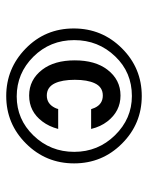

<svg xmlns="http://www.w3.org/2000/svg" viewBox="52 -834 482 626"><g transform="rotate(90 293.0 -521.0)"><path d="M400.4 -469.7Q392.6 -439.9 376 -418Q343.8 -375 291.5 -375Q239.7 -375 207 -418Q176.8 -457.5 176.8 -523.9Q176.8 -590.3 207 -629.9Q239.7 -672.9 291.5 -672.9Q342.8 -672.9 376 -629.9Q393.1 -607.9 400.4 -577.1H335.9Q334 -583.5 331.5 -588.9Q319.3 -615.2 291.5 -615.2Q263.7 -615.2 251.5 -588.9Q240.2 -564.9 240.2 -523.9Q240.2 -482.9 251.5 -459Q264.2 -432.6 291.5 -432.6Q318.4 -432.6 331.5 -459Q334 -463.9 335.4 -469.7ZM293 -710Q215.8 -710 164.1 -655.8Q110.8 -600.6 110.8 -522Q110.8 -443.4 164.8 -388.9Q218.8 -334.5 294.4 -334.5Q369.1 -334.5 421.9 -389.2Q475.1 -444.3 475.1 -522Q475.1 -599.6 421.1 -654.8Q367.2 -710 293 -710ZM293 -300.3Q203.6 -300.3 138.7 -363.3Q72.8 -427.2 72.8 -520.5Q72.8 -612.8 137.7 -677.7Q202.1 -742.2 293 -742.2Q383.8 -742.2 448.2 -677.7Q512.7 -613.3 512.7 -521.5Q512.7 -429.7 448.2 -365Q383.8 -300.3 293 -300.3Z"/></g></svg>

Font: Consola Mono
Style: Book
Weight: 400
Monospace: yes
Version: Version 2.001